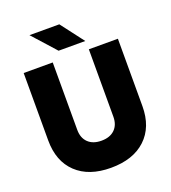

<svg xmlns="http://www.w3.org/2000/svg" viewBox="-161 -1019 1021 1149"><g transform="rotate(-20 350.0 -444.5)"><path d="M50 -271V-700H235V-271Q235 -219 265.5 -189.5Q296 -160 350 -160Q404 -160 434.5 -189.5Q465 -219 465 -271V-700H650V-271Q650 -138 570 -63Q490 12 348 12Q208 12 129 -63Q50 -138 50 -271ZM160 -901H350L462 -754H292Z"/></g></svg>

Font: Oak Sans Black
Style: Regular
Weight: 900
Designer: Erik Kennedy, Walven
Foundry: Erik Kennedy, Walven
Version: Version 1.000